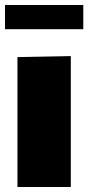

<svg xmlns="http://www.w3.org/2000/svg" viewBox="-24 -750 354 770"><path d="M-4 -633V-730H310V-633ZM46 0V-521L259 -525H260V0Z"/></svg>

Font: Foldit ExtraBold
Style: Regular
Weight: 800
Version: Version 1.003